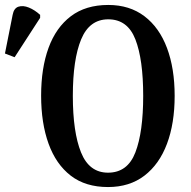

<svg xmlns="http://www.w3.org/2000/svg" viewBox="-122 -745 770 775"><path d="M314 10Q223 10 163.5 -36Q104 -82 74 -165Q44 -248 44 -359Q44 -470 74 -552Q104 -634 164 -679.5Q224 -725 315 -725Q401 -725 461 -679.5Q521 -634 552 -551.5Q583 -469 583 -358Q583 -247 552 -164.5Q521 -82 461 -36Q401 10 314 10ZM314 -48Q393 -48 424.5 -130Q456 -212 456 -358Q456 -505 424.5 -586Q393 -667 315 -667Q239 -667 205.5 -586Q172 -505 172 -358Q172 -212 205 -130Q238 -48 314 -48ZM-63 -514 -102 -529 -71 -685Q-66 -712 -47.5 -718Q-29 -724 -5.5 -714.5Q18 -705 40 -685V-673Z"/></svg>

Font: Noto Serif ExtraCondensed SemiBold
Style: Regular
Weight: 600
Width: 2
Designer: Monotype Design Team
Foundry: Monotype Imaging Inc.
Version: Version 2.015; ttfautohint (v1.8.4.7-5d5b)